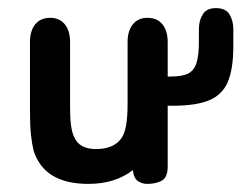

<svg xmlns="http://www.w3.org/2000/svg" viewBox="-20 -444 596 474"><path d="M308 -24Q310 -4 320.5 3Q331 10 343 10Q365 10 379.5 2Q394 -6 394 -33V-340Q394 -368 381 -384Q368 -400 344 -400Q321 -400 308 -384Q295 -368 295 -340V-188Q295 -156 291.5 -135.5Q288 -115 280 -103Q261 -76 217 -76Q197 -76 183.5 -83Q170 -90 163 -106Q153 -126 153 -177V-340Q153 -368 140 -384Q127 -400 104 -400Q80 -400 67 -384Q54 -368 54 -340V-169Q54 -133 56.5 -110.5Q59 -88 63 -72Q89 10 198 10Q264 10 308 -24ZM366 -183H408Q464 -183 496.5 -196.5Q529 -210 542.5 -242Q556 -274 556 -330V-372Q556 -393 546.5 -408.5Q537 -424 513 -424Q490 -424 480.5 -408.5Q471 -393 471 -372V-340Q471 -309 465.5 -290Q460 -271 445.5 -263Q431 -255 400 -255H366Z"/></svg>

Font: Beiruti SemiBold
Style: Regular
Weight: 600
Designer: Arlette Boutros
Foundry: Boutros
Version: Version 1.41